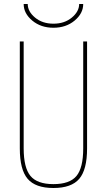

<svg xmlns="http://www.w3.org/2000/svg" viewBox="-20 -940 540 970"><path d="M379.9 -919.9H400.4Q400.4 -872.1 356.9 -835.9Q313.5 -799.8 250 -799.8Q186.5 -799.8 143.1 -835.9Q99.6 -872.1 99.6 -919.9H120.1Q120.1 -881.8 157.2 -851.1Q194.3 -820.3 250 -820.3Q305.7 -820.3 342.8 -851.1Q379.9 -881.8 379.9 -919.9ZM400.4 -730.5H419.9V-190.4Q419.9 -83 380.4 -36.6Q340.8 9.8 250 9.8Q159.2 9.8 119.6 -36.6Q80.1 -83 80.1 -190.4V-730.5H99.6V-190.4Q99.6 -92.8 133.8 -51.3Q168 -9.8 250 -9.8Q332 -9.8 366.2 -50.8Q400.4 -91.8 400.4 -190.4Z"/></svg>

Font: Mgen+ 1m thin
Style: Regular
Weight: 100
Designer: [Source Han Sans]
Ryoko NISHIZUKA  (kana & ideographs); Paul D. Hunt (Latin, Greek & Cyrillic); Wenlong ZHANG  (bopomofo
Version: Version 1.059.20150602